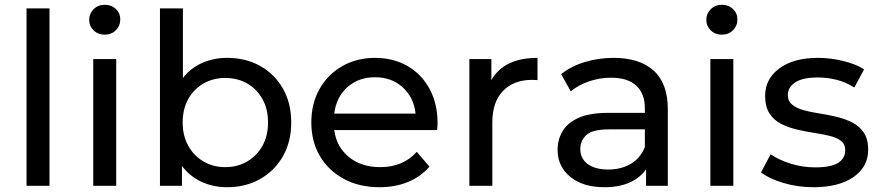

<svg xmlns="http://www.w3.org/2000/svg" viewBox="-20 -777 3680 803"><path d="M91 0V-742H187V0Z M370 0V-530H466V0ZM418 -632Q390 -632 371.5 -650Q353 -668 353 -694Q353 -720 371.5 -738.5Q390 -757 418 -757Q446 -757 464.5 -739.5Q483 -722 483 -696Q483 -669 464.5 -650.5Q446 -632 418 -632Z M930 6Q872 6 823 -16.5Q774 -39 741 -83V0H649V-742H745V-451Q778 -493 826 -514Q874 -535 930 -535Q1007 -535 1067.5 -501.5Q1128 -468 1163 -407Q1198 -346 1198 -265Q1198 -184 1163 -123Q1128 -62 1067.5 -28Q1007 6 930 6ZM922 -78Q973 -78 1013.5 -101.5Q1054 -125 1077.5 -167Q1101 -209 1101 -265Q1101 -321 1077.5 -363Q1054 -405 1013.5 -428Q973 -451 922 -451Q872 -451 831.5 -428Q791 -405 767.5 -363Q744 -321 744 -265Q744 -209 767.5 -167Q791 -125 831.5 -101.5Q872 -78 922 -78Z M1567 6Q1482 6 1417.5 -29Q1353 -64 1317.5 -125Q1282 -186 1282 -265Q1282 -344 1316.5 -405Q1351 -466 1411.5 -500.5Q1472 -535 1548 -535Q1625 -535 1684 -501Q1743 -467 1776.5 -405.5Q1810 -344 1810 -262Q1810 -256 1809.5 -248Q1809 -240 1808 -233H1378Q1387 -163 1439 -120.5Q1491 -78 1570 -78Q1666 -78 1723 -142L1776 -80Q1740 -38 1686.5 -16Q1633 6 1567 6ZM1378 -302H1718Q1711 -369 1664.5 -411.5Q1618 -454 1548 -454Q1479 -454 1432.5 -412Q1386 -370 1378 -302Z M1943 0V-530H2035V-442Q2088 -535 2228 -535V-442Q2222 -442 2216.5 -442.5Q2211 -443 2206 -443Q2129 -443 2084 -397Q2039 -351 2039 -264V0Z M2682 0V-69Q2658 -34 2614 -14Q2570 6 2508 6Q2418 6 2365 -37.5Q2312 -81 2312 -150Q2312 -193 2332.5 -228Q2353 -263 2399.5 -284Q2446 -305 2525 -305H2677V-324Q2677 -385 2641.5 -418.5Q2606 -452 2535 -452Q2488 -452 2443 -436.5Q2398 -421 2367 -395L2327 -467Q2368 -500 2425.5 -517.5Q2483 -535 2546 -535Q2655 -535 2714 -481.5Q2773 -428 2773 -320V0ZM2677 -162V-236H2529Q2457 -236 2432 -212Q2407 -188 2407 -154Q2407 -114 2438 -91Q2469 -68 2524 -68Q2578 -68 2618.5 -92Q2659 -116 2677 -162Z M2951 0V-530H3047V0ZM2999 -632Q2971 -632 2952.5 -650Q2934 -668 2934 -694Q2934 -720 2952.5 -738.5Q2971 -757 2999 -757Q3027 -757 3045.5 -739.5Q3064 -722 3064 -696Q3064 -669 3045.5 -650.5Q3027 -632 2999 -632Z M3382 6Q3316 6 3256 -12Q3196 -30 3163 -56L3203 -132Q3237 -108 3287 -92.5Q3337 -77 3389 -77Q3456 -77 3485.5 -96Q3515 -115 3515 -149Q3515 -174 3497 -188Q3479 -202 3449 -209Q3419 -216 3383.5 -221.5Q3348 -227 3312 -235.5Q3276 -244 3246 -259.5Q3216 -275 3198 -303Q3180 -331 3180 -376Q3180 -447 3239.5 -491Q3299 -535 3401 -535Q3453 -535 3506.5 -522Q3560 -509 3594 -487L3553 -411Q3517 -434 3478 -443.5Q3439 -453 3400 -453Q3337 -453 3306 -432.5Q3275 -412 3275 -380Q3275 -354 3293.5 -339Q3312 -324 3341.5 -316Q3371 -308 3407 -302.5Q3443 -297 3478.5 -288.5Q3514 -280 3544 -265Q3574 -250 3592.5 -222.5Q3611 -195 3611 -151Q3611 -79 3549.5 -36.5Q3488 6 3382 6Z"/></svg>

Font: Montserrat Medium
Style: Regular
Weight: 500
Designer: Julieta Ulanovsky
Foundry: Julieta Ulanovsky
Version: Version 9.000; ttfautohint (v1.8.4.7-5d5b)